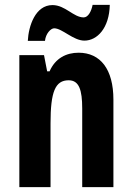

<svg xmlns="http://www.w3.org/2000/svg" viewBox="-20 -774 548 794"><path d="M95 -605H166C169 -635 190 -657 204 -657C237 -657 283 -606 329 -606C382 -606 432 -658 434 -754H363C358 -728 345 -702 326 -702C284 -702 250 -753 197 -753C126 -753 98 -666 95 -605ZM305 -556C255 -556 209 -534 185 -479H175L162 -546H60V0H189V-264C189 -394 208 -442 264 -442C307 -442 320 -402 320 -325V0H449V-362C449 -488 395 -556 305 -556Z"/></svg>

Font: Noto Sans Gurmukhi UI ExtraCondensed
Style: Bold
Weight: 700
Width: 2
Designer: Jelle Bosma - Monotype Design Team
Foundry: Monotype Imaging Inc.
Version: Version 2.004